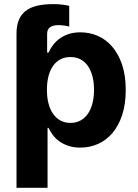

<svg xmlns="http://www.w3.org/2000/svg" viewBox="-20 -710 672 935"><path d="M239.7 -690Q266.3 -690 286.4 -687.1Q306.5 -684.3 317.1 -681.5V-580.6Q313.9 -581.7 308.8 -582.7Q303.6 -583.8 297.2 -584.9Q290.8 -585.9 283.6 -586.6Q276.3 -587.4 268.8 -587.7Q209.5 -588.8 209.5 -545.5V-453.8H216.3Q223.7 -470.5 236.2 -487.9Q248.6 -505.3 267.2 -519.7Q285.9 -534.1 311.6 -543.3Q337.4 -552.6 371.4 -552.6Q416.2 -552.6 456.3 -535.2Q496.4 -517.8 526.6 -482.6Q556.8 -447.4 574.6 -394.9Q592.3 -342.3 592.3 -272Q592.3 -203.5 575.3 -151.1Q558.2 -98.7 528.4 -63.2Q498.6 -27.7 458.1 -9.4Q417.6 8.9 371.1 8.9Q338.1 8.9 312.7 0.2Q287.3 -8.5 268.5 -22.2Q249.6 -35.9 236.9 -53.1Q224.1 -70.3 216.3 -87.4H211.6V204.5H60.4V-545.5Q60.4 -583.8 71.2 -611.2Q82 -638.5 104 -656.1Q126.1 -673.7 159.8 -681.8Q193.5 -690 239.7 -690ZM323.2 -111.5Q350.9 -111.5 372.3 -123.4Q393.8 -135.3 408.4 -156.6Q422.9 -177.9 430.4 -207.6Q437.9 -237.2 437.9 -272.7Q437.9 -308.2 430.4 -337.5Q422.9 -366.8 408.6 -388Q394.2 -409.1 372.7 -420.6Q351.2 -432.2 323.2 -432.2Q295.5 -432.2 274.1 -421Q252.8 -409.8 238.3 -389Q223.7 -368.3 216.1 -338.8Q208.5 -309.3 208.5 -272.7Q208.5 -236.2 216.1 -206.5Q223.7 -176.8 238.5 -155.7Q253.2 -134.6 274.5 -123Q295.8 -111.5 323.2 -111.5Z"/></svg>

Font: Cannonade
Style: Bold
Weight: 700
Designer: Rasmus Andersson
Foundry: rsms
Version: Version 3.012;git-f93a4a705